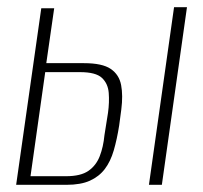

<svg xmlns="http://www.w3.org/2000/svg" viewBox="-20 -515 566 535"><path d="M25 0 95 -492H131L109 -339H214Q265 -339 288.5 -323Q312 -307 317.5 -278Q323 -249 318 -210L312 -165Q306 -127 297 -96Q288 -65 272 -44Q256 -23 230.5 -11.5Q205 0 165 0ZM65 -24H164Q205 -24 226.5 -39Q248 -54 258 -80Q268 -106 271 -138L281 -201Q285 -230 283 -256Q281 -282 264 -298Q247 -314 203 -314H106ZM395 0 465 -495H501L431 0Z"/></svg>

Font: Alumni Sans ExtraLight
Style: Italic
Weight: 250
Italic angle: -8°
Version: Version 1.016